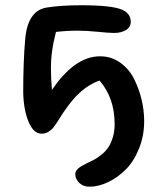

<svg xmlns="http://www.w3.org/2000/svg" viewBox="-20 -514 599 727"><path d="M318.8 192.9Q294.4 192.9 279.8 178.2Q265.1 163.6 265.1 145Q265.1 134.3 274.7 125.2Q284.2 116.2 305.2 106Q323.2 97.7 335.7 91.1Q348.1 84.5 364.3 71.5Q380.4 58.6 390.1 43.9Q399.9 29.3 407 6.6Q414.1 -16.1 414.1 -43.9Q414.1 -143.1 356.9 -209Q314.5 -194.3 276.6 -158Q238.8 -121.6 196.8 -51.8Q187 -37.1 180.9 -29.5Q174.8 -22 163.1 -14.9Q151.4 -7.8 137.2 -7.8Q106.9 -7.8 88.1 -53Q69.3 -98.1 67.9 -164.1Q67.9 -280.3 75.2 -362.8Q84 -475.6 159.2 -485.8Q211.9 -494.1 287.1 -494.1Q403.8 -494.1 442.9 -477.1Q475.1 -461.9 475.1 -432.1Q475.1 -411.1 456.8 -400.1Q438.5 -389.2 412.1 -389.2Q392.6 -389.2 350.3 -393.6Q308.1 -397.9 272.9 -397.9Q233.4 -397.9 191.9 -393.1Q171.9 -315.9 172.9 -252.9Q172.9 -210.9 176.8 -173.8Q263.2 -300.8 358.9 -300.8Q401.4 -300.8 434.8 -277.1Q468.3 -253.4 487.3 -215.8Q506.3 -178.2 516.1 -137Q525.9 -95.7 525.9 -55.2Q525.9 0.5 506.3 48.8Q486.8 97.2 456.3 127.7Q425.8 158.2 389.6 175.5Q353.5 192.9 318.8 192.9Z"/></svg>

Font: Shantell Sans Irregular Bouncy
Style: Regular
Weight: 500
Designer: Stephen Nixon, Anya Danilova, Shantell Martin
Foundry: Arrow Type
Version: Version 1.006;[9816181b4]